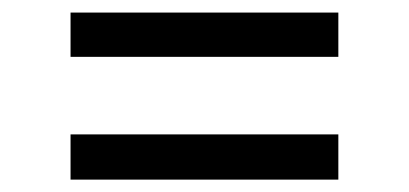

<svg xmlns="http://www.w3.org/2000/svg" viewBox="-20 -481 654 307"><path d="M92.8 -390.1V-460.9H521V-390.1ZM92.8 -193.8V-266.1H521V-193.8Z"/></svg>

Font: IntelOne Mono
Style: Regular
Weight: 400
Designer: Fred Shallcrass
Foundry: Frere-Jones Type LLC
Version: Version 1.200;hotconv 1.1.0;makeotfexe 2.6.0;FJTRelease1.2